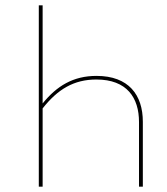

<svg xmlns="http://www.w3.org/2000/svg" viewBox="-20 -701 626 721"><path d="M342.3 -416C254.9 -416 193.3 -378.2 140.1 -312.6V-680.9H125.7V0H140.1V-293.9C196.8 -365.9 257.3 -402.4 341.9 -402.4C456.4 -402.4 502 -334.3 502 -242.7V0H516.4V-243.6C516.4 -344.3 463.4 -416 342.3 -416Z"/></svg>

Font: Fira Sans Hair
Style: Regular
Weight: 100
Designer: bBox Type GmbH & Carrois Corporate GbR & Edenspiekermann AG
Foundry: bBox Type GmbH & Carrois Corporate GbR & Edenspiekermann AG
Version: Version 4.300;PS 004.300;hotconv 1.0.88;makeotf.lib2.5.64775